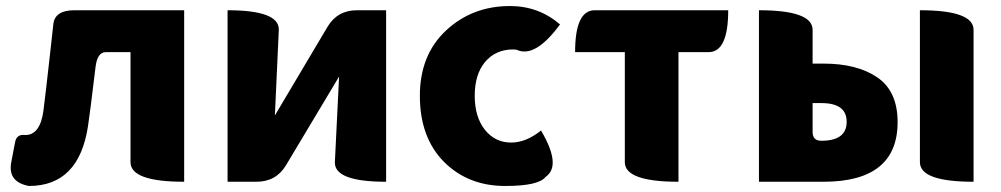

<svg xmlns="http://www.w3.org/2000/svg" viewBox="-20 -603 3322 637"><path d="M76 14Q6 1 17 -63L30 -131Q35 -159 64 -155Q113 -155 124 -235Q132 -298 145 -415Q158 -532 157 -523Q162 -569 227 -569H591V0Q413 0 413 -65V-430H331Q303 -430 297 -381Q277 -215 272 -185Q242 14 76 14Z M735 0V-569Q907 -569 905 -504L892 -220L1066 -513Q1099 -569 1164 -569H1261V0Q1089 0 1091 -65L1105 -349L929 -55Q896 0 831 0Z M1656 14Q1533 14 1453 -66Q1373 -147 1373 -285Q1373 -421 1460 -502Q1547 -583 1672 -583Q1767 -583 1838 -522Q1755 -409 1694 -438L1683 -439Q1624 -439 1589 -397Q1555 -356 1555 -285Q1555 -215 1589 -172Q1623 -130 1676 -130Q1725 -130 1775 -170Q1844 -53 1790 -16Q1767 14 1656 14Z M2231 0Q2053 0 2053 -65V-430H1888Q1888 -569 1953 -569H2396Q2396 -430 2331 -430H2231V0Z M2498 0V-569Q2676 -569 2676 -504V-392H2712Q2824 -392 2891 -346Q2958 -300 2958 -198Q2958 0 2712 0ZM2676 -165Q2676 -136 2705 -136Q2789 -136 2789 -199Q2789 -261 2705 -261H2676ZM3210 0Q3032 0 3032 -65V-569Q3210 -569 3210 -504V0Z"/></svg>

Font: Swei Half Moon CJK SC
Style: Black
Weight: 900
Version: Version 2.071